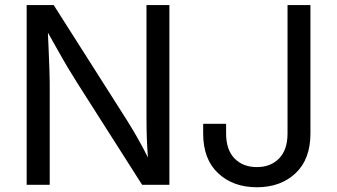

<svg xmlns="http://www.w3.org/2000/svg" viewBox="-20 -748 1364 777"><path d="M87.9 0V-727.5H197.3L493.2 -262.2Q504.9 -244.1 521.5 -215.8Q538.1 -187.5 557.4 -151.9Q576.7 -116.2 595.2 -75.7H582Q577.6 -117.7 575.7 -156Q573.7 -194.3 573.2 -226.6Q572.8 -258.8 572.8 -281.2V-727.5H665.5V0H555.2L291.5 -414.1Q273.4 -442.9 255.1 -473.4Q236.8 -503.9 213.4 -545.7Q189.9 -587.4 155.3 -648.9H172.4Q174.8 -594.7 176.8 -548.8Q178.7 -502.9 179.9 -468.8Q181.2 -434.6 181.2 -415V0ZM1019.5 9.8Q923.3 9.8 862.8 -46.9Q802.2 -103.5 802.2 -208V-247.1H895V-208Q895 -141.6 929.2 -106.7Q963.4 -71.8 1019.5 -71.8Q1075.2 -71.8 1109.4 -106.7Q1143.6 -141.6 1143.6 -208V-727.5H1236.3V-208Q1236.3 -103.5 1176 -46.9Q1115.7 9.8 1019.5 9.8Z"/></svg>

Font: Inter Variable LoSnoCo
Style: Regular
Weight: 400
Designer: Rasmus Andersson
Foundry: rsms
Version: Version 4.000;git-a52131595; featfreeze: case,dlig,ss01,ss02